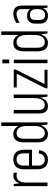

<svg xmlns="http://www.w3.org/2000/svg" viewBox="1122 -1902 787 3071"><g transform="rotate(-90 1515.5 -366.5)"><path d="M74 -540H107L131 -382V0H74ZM109 -352Q109 -447 143.5 -497Q178 -547 245 -547Q255 -547 267 -545Q279 -543 290 -539L286 -488Q265 -495 242 -495Q188 -495 159.5 -455.5Q131 -416 131 -339Z M498 7Q449 7 414.5 -12Q380 -31 362 -68.5Q344 -106 344 -158V-382Q344 -435 363 -472Q382 -509 417.5 -528Q453 -547 503 -547Q576 -547 616 -503Q656 -459 656 -374V-248H391V-296H608L598 -262V-387Q598 -440 573.5 -467.5Q549 -495 503 -495Q455 -495 428.5 -467.5Q402 -440 402 -389V-150Q402 -99 427 -72Q452 -45 498 -45Q540 -45 564.5 -68Q589 -91 596 -139L650 -135Q639 -65 600 -29Q561 7 498 7Z M906 7Q842 7 808 -35.5Q774 -78 774 -160V-380Q774 -462 808 -504.5Q842 -547 907 -547Q955 -547 989.5 -521.5Q1024 -496 1042.5 -448.5Q1061 -401 1061 -334V-209Q1061 -143 1042 -94.5Q1023 -46 988.5 -19.5Q954 7 906 7ZM924 -44Q976 -44 1006 -87.5Q1036 -131 1036 -207V-334Q1036 -411 1006.5 -453Q977 -495 924 -495Q879 -495 855.5 -466.5Q832 -438 832 -382V-157Q832 -102 855.5 -73Q879 -44 924 -44ZM1036 -177V-740H1093V0H1060Z M1293 -142Q1293 -93 1313 -69Q1333 -45 1374 -45Q1428 -45 1455 -89Q1482 -133 1482 -221L1500 -289V-229Q1500 -112 1463 -52.5Q1426 7 1351 7Q1292 7 1264 -28.5Q1236 -64 1236 -136V-540H1293ZM1539 0H1506L1482 -154V-540H1539Z M1638 -30 1885 -521 1887 -492H1652V-540H1939V-510L1692 -18L1689 -48H1936V0H1638Z M2097 -540V0H2040V-540ZM2099 -722V-612H2038V-722Z M2362 7Q2298 7 2264 -35.5Q2230 -78 2230 -160V-380Q2230 -462 2264 -504.5Q2298 -547 2363 -547Q2411 -547 2445.5 -521.5Q2480 -496 2498.5 -448.5Q2517 -401 2517 -334V-209Q2517 -143 2498 -94.5Q2479 -46 2444.5 -19.5Q2410 7 2362 7ZM2380 -44Q2432 -44 2462 -87.5Q2492 -131 2492 -207V-334Q2492 -411 2462.5 -453Q2433 -495 2380 -495Q2335 -495 2311.5 -466.5Q2288 -438 2288 -382V-157Q2288 -102 2311.5 -73Q2335 -44 2380 -44ZM2492 -177V-740H2549V0H2516Z M2905 -175V-413Q2905 -456 2886 -475.5Q2867 -495 2826 -495Q2792 -495 2755.5 -481.5Q2719 -468 2691 -445L2681 -494Q2700 -510 2725.5 -521.5Q2751 -533 2779 -540Q2807 -547 2832 -547Q2896 -547 2929 -513Q2962 -479 2962 -413V0H2929ZM2794 7Q2737 7 2705 -27.5Q2673 -62 2673 -124V-196Q2673 -259 2705 -293Q2737 -327 2795 -327Q2858 -327 2891.5 -294Q2925 -261 2925 -198V-125Q2925 -61 2891 -27Q2857 7 2794 7ZM2813 -39Q2854 -39 2879.5 -69Q2905 -99 2905 -145V-178Q2905 -228 2882 -254.5Q2859 -281 2815 -281Q2769 -281 2750 -257.5Q2731 -234 2731 -176V-143Q2731 -86 2749.5 -62.5Q2768 -39 2813 -39Z"/></g></svg>

Font: Pathway Extreme Condensed Thin
Style: Regular
Weight: 250
Width: 3
Version: Version 1.001;gftools[0.9.26]